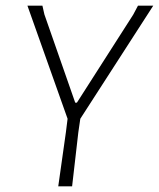

<svg xmlns="http://www.w3.org/2000/svg" viewBox="-20 -659 562 679"><path d="M522 -639 264 -239 257 -191 235 0H186L213 -191L219 -239L77 -639H130L137 -608L246 -296H252L451 -607L468 -639Z"/></svg>

Font: Alegreya Sans SC Light
Style: Italic
Weight: 300
Italic angle: -7°
Designer: Juan Pablo del Peral
Foundry: Huerta Tipografica
Version: Version 2.007